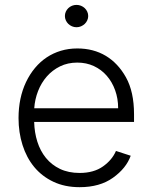

<svg xmlns="http://www.w3.org/2000/svg" viewBox="-20 -750 621 781"><path d="M55.4 -269.5Q55.4 -351.9 85.9 -416.2Q101.2 -448.2 122.3 -473.5Q143.5 -498.9 169.9 -516.5Q196.4 -534.1 227.6 -543.5Q258.9 -552.9 294.4 -552.9Q360.1 -552.9 410.2 -522.9Q460.2 -492.9 492.2 -435.7Q525.2 -376.8 525.2 -285.2V-253.9H119Q120 -211.3 131.9 -173.7Q143.8 -136 166.7 -107.8Q189.6 -79.5 223.9 -63Q258.2 -46.5 304 -46.5Q333.1 -46.5 356.9 -53.3Q380.7 -60 399.1 -73.2Q436.1 -99.4 451.7 -136L511.7 -116.5Q493.3 -65.3 439.6 -27Q386 11.4 304 11.4Q243.6 11.4 197.1 -10.7Q150.6 -32.7 119.1 -70.8Q87.7 -109 71.6 -160.2Q55.4 -211.3 55.4 -269.5ZM119.3 -309.7H460.6Q460.6 -349.1 448.3 -383Q436.1 -416.9 414.2 -441.9Q392.4 -467 361.9 -481.2Q331.3 -495.4 294.4 -495.4Q255.7 -495.4 224.4 -480.1Q193.2 -464.8 170.6 -439.1Q148.1 -413.4 134.9 -379.8Q121.8 -346.2 119.3 -309.7ZM244 -684.7Q244 -694.2 247.7 -702.4Q251.4 -710.6 257.8 -716.8Q264.2 -723 272.9 -726.6Q281.6 -730.1 291.2 -730.1Q300.8 -730.1 309.5 -726.6Q318.2 -723 324.8 -716.8Q331.3 -710.6 335 -702.4Q338.8 -694.2 338.8 -684.7Q338.8 -675.8 335 -667.4Q331.3 -659.1 324.8 -652.9Q318.2 -646.7 309.5 -642.9Q300.8 -639.2 291.2 -639.2Q281.6 -639.2 272.9 -642.9Q264.2 -646.7 257.8 -652.9Q251.4 -659.1 247.7 -667.4Q244 -675.8 244 -684.7Z"/></svg>

Font: Inter P Light
Style: Regular
Weight: 300
Designer: Rasmus Andersson
Foundry: rsms
Version: Version 3.018;git-588b23468